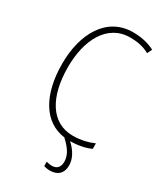

<svg xmlns="http://www.w3.org/2000/svg" viewBox="-229 -813 959 1120"><g transform="rotate(30 250.0 -253.0)"><path d="M304 218C355 218 387 190 387 137C387 92 364 50 321 10C374 10 423 -1 458 -17V-54C423 -39 377 -25 318 -25C172 -25 94 -159 94 -359C94 -538 168 -689 323 -689C366 -689 410 -683 453 -659L469 -691C424 -714 376 -724 323 -724C145 -724 55 -560 55 -359C55 -150 137 -11 281 8C324 48 352 85 352 131C352 167 335 188 300 188C287 188 271 185 263 182V211C272 215 288 218 304 218Z"/></g></svg>

Font: Noto Sans Mono ExtraCondensed ExtraLight
Style: Regular
Weight: 200
Width: 2
Designer: Monotype Design Team
Foundry: Monotype Imaging Inc.
Version: Version 2.014